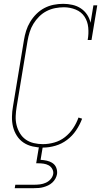

<svg xmlns="http://www.w3.org/2000/svg" viewBox="-20 -763 540 1003"><path d="M204 8Q177 8 150.5 2Q124 -4 103 -18Q82 -32 68 -54Q54 -76 48 -101Q42 -126 42.5 -153.5Q43 -181 48 -208L105 -553Q109 -578 116.5 -602Q124 -626 137.5 -648.5Q151 -671 170 -690Q189 -709 212 -721Q235 -733 260 -738Q285 -743 310 -743Q335 -743 359 -737.5Q383 -732 402.5 -719Q422 -706 435 -686.5Q448 -667 453 -644L468 -735H488L458 -554H438Q444 -586 441 -618.5Q438 -651 421.5 -676Q405 -701 375.5 -713Q346 -725 314 -725Q291 -725 268 -720.5Q245 -716 223.5 -705Q202 -694 184.5 -676.5Q167 -659 154.5 -638.5Q142 -618 135 -595.5Q128 -573 124 -550L67 -205Q63 -181 62 -156.5Q61 -132 66.5 -109.5Q72 -87 84 -67Q96 -47 114.5 -34Q133 -21 156.5 -15.5Q180 -10 204 -10Q233 -10 263.5 -18.5Q294 -27 319 -46.5Q344 -66 362 -93Q380 -120 390 -149L409 -143Q397 -111 377.5 -82Q358 -53 330 -32Q302 -11 269 -1.5Q236 8 204 8ZM57 220 60 202H160Q175 202 190 200Q205 198 219.5 191.5Q234 185 244.5 173Q255 161 258 146Q260 132 253 119.5Q246 107 234 100.5Q222 94 207.5 92Q193 90 179 90H169L184 0H204L192 72Q209 73 225 76.5Q241 80 254.5 89Q268 98 274 113.5Q280 129 278 146Q276 158 269.5 170Q263 182 253 191Q243 200 231.5 205.5Q220 211 207.5 214.5Q195 218 182.5 219Q170 220 157 220Z"/></svg>

Font: Iosevka Slab Thin
Style: Italic
Weight: 100
Italic angle: -9°
Monospace: yes
Designer: Belleve Invis
Foundry: Belleve Invis
Version: Version 11.1.1; ttfautohint (v1.8.3)